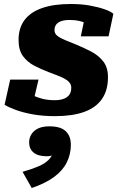

<svg xmlns="http://www.w3.org/2000/svg" viewBox="-20 -571 609 962"><path d="M255 11Q195 11 145 2Q95 -7 58.5 -20.5Q22 -34 3 -46L31 -172H173L143 -45Q123 -51 114.5 -64Q106 -77 106.5 -91Q107 -105 114 -114Q126 -104 145.5 -93.5Q165 -83 192.5 -76Q220 -69 254 -69Q281 -69 299.5 -76Q318 -83 327.5 -96.5Q337 -110 337 -132Q337 -147 327 -158.5Q317 -170 300.5 -178.5Q284 -187 263.5 -194.5Q243 -202 223 -210Q186 -224 151.5 -242Q117 -260 95 -290Q73 -320 73 -371Q73 -430 102.5 -470Q132 -510 190.5 -530.5Q249 -551 335 -551Q388 -551 431.5 -543Q475 -535 505.5 -524Q536 -513 548 -502L524 -389H385L406 -490Q421 -491 430.5 -480.5Q440 -470 443 -457Q446 -444 438 -436Q428 -445 413.5 -453Q399 -461 378 -466Q357 -471 329 -471Q291 -471 272 -458Q253 -445 253 -420Q253 -402 268.5 -390.5Q284 -379 309 -369Q334 -359 363 -347Q402 -331 438 -312Q474 -293 497.5 -263Q521 -233 521 -184Q521 -118 490.5 -74.5Q460 -31 401 -10Q342 11 255 11ZM139 371 93 290Q141 276 172.5 262.5Q204 249 222.5 231Q241 213 248 187Q251 183 254.5 184Q258 185 260.5 188.5Q263 192 263 197Q253 204 241 208Q229 212 215 212Q171 212 148.5 193.5Q126 175 126 143Q126 108 152 85Q178 62 228 62Q284 62 309.5 86.5Q335 111 335 154Q335 202 314.5 243Q294 284 250.5 316Q207 348 139 371Z"/></svg>

Font: Roboto Serif 20pt ExtraBold
Style: Italic
Weight: 800
Italic angle: -10°
Version: Version 1.007